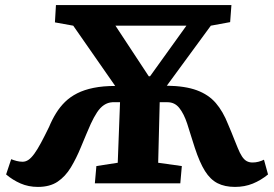

<svg xmlns="http://www.w3.org/2000/svg" viewBox="-20 -721 1076 755"><path d="M452 -319H422Q404 -318 389 -308Q374 -298 361.5 -279Q349 -260 337 -234Q329 -215 319.5 -193.5Q310 -172 298 -142Q280 -98 258.5 -62.5Q237 -27 206.5 -6.5Q176 14 129 14Q92 14 61 0.5Q30 -13 4 -35L24 -95Q34 -91 45.5 -88Q57 -85 69 -85Q81 -85 92 -92.5Q103 -100 115 -116.5Q127 -133 141 -159Q155 -185 173 -222Q185 -251 200.5 -276Q216 -301 236 -320.5Q256 -340 283.5 -354Q311 -368 348 -375.5Q385 -383 433 -383L268 -620L196 -633L200 -701H890L885 -634L809 -620L636 -384Q708 -383 754 -366Q800 -349 828.5 -316Q857 -283 877 -232Q884 -216 890 -201Q896 -186 902 -171Q908 -156 915 -139Q923 -119 931.5 -106Q940 -93 950 -87.5Q960 -82 973 -82Q985 -82 996.5 -85Q1008 -88 1018 -93L1034 -35Q1006 -12 974 1Q942 14 904 14Q864 14 835.5 -0.5Q807 -15 786 -48.5Q765 -82 746 -140Q739 -161 732.5 -182.5Q726 -204 716 -235Q703 -274 685 -296.5Q667 -319 639 -319H608L602 -81L695 -68L689 0H353L359 -68L443 -81ZM434 -620 565 -421H570L713 -620Z"/></svg>

Font: Literata
Style: Bold Italic
Weight: 700
Italic angle: -2°
Designer: Latin by Veronika Burian and Jose Scaglione. Greek by Irene Vlachou. Cyrillic by Vera Evstafieva
Foundry: TypeTogether
Version: Version 3.103;gftools[0.9.29]